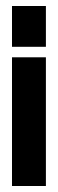

<svg xmlns="http://www.w3.org/2000/svg" viewBox="-20 -570 193 640"><path d="M20 -414V-550H133V-414ZM20 50V-379H133V50Z"/></svg>

Font: Karantina
Style: Bold
Weight: 700
Designer: Rony Koch
Foundry: Rony Koch
Version: Version 1.000; ttfautohint (v1.8.3)